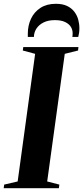

<svg xmlns="http://www.w3.org/2000/svg" viewBox="-40 -991 438 1011"><path d="M-20.5 0 -18 -19 53 -35.5 145 -707.5 80 -725 82.5 -743H373L371 -725L301 -707.5L208.5 -35.5L272.5 -19L270 0ZM254.5 -971Q289 -971 312.8 -959.8Q336.5 -948.5 351 -929.8Q365.5 -911 371.8 -888.2Q378 -865.5 378 -842.5Q378 -827.5 376.2 -816.5Q374.5 -805.5 372 -796.5H341Q341.5 -799.5 342 -803.8Q342.5 -808 342.5 -816Q342.5 -834.5 332.8 -850Q323 -865.5 302.5 -875.2Q282 -885 248.5 -885Q214 -885 189.8 -873Q165.5 -861 152.2 -841Q139 -821 138.5 -796.5H106.5Q106.5 -801 106.5 -804.5Q106.5 -808 106.5 -813.5Q106.5 -856.5 123.2 -892.2Q140 -928 173 -949.5Q206 -971 254.5 -971Z"/></svg>

Font: Merriweather 144pt
Style: Bold Italic
Weight: 700
Italic angle: -7.8°
Version: Version 2.101